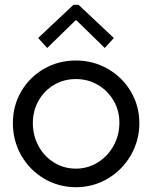

<svg xmlns="http://www.w3.org/2000/svg" viewBox="-20 -780 641 808"><path d="M34.2 -261.7Q34.2 -335 69.3 -395.3Q104.5 -455.6 165.3 -490.5Q226.1 -525.4 299.8 -525.4Q372.1 -525.4 433.3 -490.5Q494.6 -455.6 530.5 -395Q566.4 -334.5 566.4 -261.7Q566.4 -188.5 530.5 -126.5Q494.6 -64.5 433.3 -28.3Q372.1 7.8 299.8 7.8Q226.6 7.8 165.5 -28.3Q104.5 -64.5 69.3 -126.2Q34.2 -188 34.2 -261.7ZM482.4 -263.7Q482.4 -314.9 457.8 -356.9Q433.1 -398.9 391.4 -423.1Q349.6 -447.3 299.8 -447.3Q249 -447.3 207.5 -422.9Q166 -398.4 142.1 -356Q118.2 -313.5 118.2 -261.7Q118.2 -209.5 142.1 -165.5Q166 -121.6 207.5 -95.9Q249 -70.3 299.8 -70.3Q349.1 -70.3 391.1 -96.2Q433.1 -122.1 457.8 -166.5Q482.4 -210.9 482.4 -263.7ZM140.6 -620.1 289.1 -759.8H310.5L459 -620.1L420.9 -578.1L301.8 -694.3H297.9L178.7 -578.1Z"/></svg>

Font: Reddit Sans Chocolate
Style: Regular
Weight: 400
Designer: Stephen Hutchings
Foundry: Reddit
Version: Version 1.013